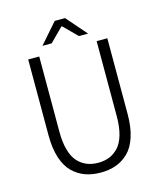

<svg xmlns="http://www.w3.org/2000/svg" viewBox="-122 -908 844 1008"><g transform="rotate(-15 300.0 -404.0)"><path d="M175.8 -710 272 -819.8H328.1L423.8 -710H374L301.8 -782.2H297.9L226.1 -710ZM300.8 12.2Q254.4 12.2 216.8 -1.2Q179.2 -14.6 148.9 -43.9Q118.7 -73.2 101.8 -125Q85 -176.8 85 -248V-660.2H145V-251Q145 -193.4 157 -151.4Q168.9 -109.4 190.9 -85.9Q212.9 -62.5 240 -51.8Q267.1 -41 300.8 -41Q334.5 -41 361.3 -51.8Q388.2 -62.5 410.4 -85.9Q432.6 -109.4 444.8 -151.4Q457 -193.4 457 -251V-660.2H515.1V-248Q515.1 -177.2 498.3 -125.2Q481.4 -73.2 451.2 -43.9Q420.9 -14.6 383.8 -1.2Q346.7 12.2 300.8 12.2Z"/></g></svg>

Font: Office Code Pro D Light
Style: Regular
Weight: 300
Designer: Nathan Rutzky & Paul D. Hunt
Foundry: Adobe Systems Incorporated
Version: Version 1.004;PS 001.004;hotconv 1.0.70;makeotf.lib2.5.58329